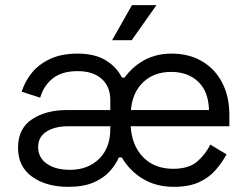

<svg xmlns="http://www.w3.org/2000/svg" viewBox="-20 -711 974 745"><path d="M654 14Q582 14 528 -21Q474 -56 444.5 -115.5Q415 -175 415 -248Q415 -321 444.5 -378.5Q474 -436 526 -469.5Q578 -503 645 -503Q714 -503 764.5 -473Q815 -443 842.5 -389.5Q870 -336 870 -264V-221H487Q492 -145 536 -100.5Q580 -56 652 -56Q713 -56 745.5 -84.5Q778 -113 796 -150L859 -112Q841 -79 815.5 -50Q790 -21 751 -3.5Q712 14 654 14ZM251 -52Q321 -52 364.5 -94.5Q408 -137 408 -211V-221H243Q193 -221 160.5 -200.5Q128 -180 128 -140Q128 -99 162 -75.5Q196 -52 251 -52ZM245 14Q160 14 105 -25Q50 -64 50 -138Q50 -212 104 -248Q158 -284 240 -284H408V-323Q408 -375 374.5 -405Q341 -435 281 -435Q220 -435 184.5 -406.5Q149 -378 136 -332L64 -355Q77 -396 104 -429Q131 -462 175 -482.5Q219 -503 281 -503Q347 -503 389.5 -477.5Q432 -452 453 -410H476L454 -255L467 -100H441Q429 -72 405.5 -46Q382 -20 343 -3Q304 14 245 14ZM488 -284H791Q789 -356 749 -394Q709 -432 644 -432Q578 -432 536 -392.5Q494 -353 488 -284ZM415 -555 492 -691H587L491 -555Z"/></svg>

Font: Space Grotesk
Style: Regular
Weight: 400
Designer: Florian Karsten
Foundry: Florian Karsten
Version: Version 2.000